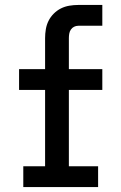

<svg xmlns="http://www.w3.org/2000/svg" viewBox="-20 -755 490 775"><path d="M74 0V-84H162V-392H57V-476H162V-601Q162 -619 165 -637Q168 -655 176 -671Q184 -687 197 -700Q210 -713 226 -721Q242 -729 260 -732Q278 -735 296 -735H393V-651H296Q287 -651 279 -647Q271 -643 266 -635.5Q261 -628 259.5 -619Q258 -610 258 -601V-476H393V-392H258V-84H376V0Z"/></svg>

Font: Iosevka Etoile Medium
Style: Regular
Weight: 500
Designer: Belleve Invis
Foundry: Belleve Invis
Version: Version 22.1.2; ttfautohint (v1.8.4)